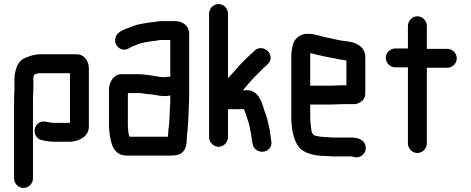

<svg xmlns="http://www.w3.org/2000/svg" viewBox="-20 -722 2341 955"><path d="M144 166V-226C144 -239 146 -273 146 -286V-339L150 -351C159 -354 166 -358 179 -358H328V-111H244C240 -112 235 -112 228 -113C207 -116 191 -123 172 -110C138 -87 150 -31 189 -25C206 -20 231 -17 252 -17H330C378 -20 422 -45 422 -93V-382C422 -418 399 -452 362 -452H176C158 -451 140 -447 126 -442L110 -436C85 -428 67 -406 60 -379C57 -366 52 -353 52 -337V-285C52 -272 50 -238 50 -226V166C50 191 72 213 97 213C122 213 144 191 144 166Z M617 -86C616 -91 616 -96 616 -101V-259H673C677 -259 681 -259 686 -258L705 -255C712 -254 719 -254 728 -253C752 -251 772 -244 797 -244C808 -244 818 -245 827 -247C827 -230 827 -214 826 -198C823 -156 824 -114 818 -78L816 -52C816 -49 816 -45 815 -42H624C619 -55 617 -71 617 -86ZM798 -338C772 -338 742 -346 717 -349L697 -351C689 -352 681 -353 672 -353H586C573 -353 562 -350 552 -342C533 -327 522 -304 522 -273V-101C522 -94 522 -86 523 -79C529 -13 541 52 612 52H822C829 52 836 52 841 51C889 51 909 20 909 -27C909 -32 909 -37 910 -44C913 -78 916 -102 917 -139C918 -174 921 -216 921 -252V-556C921 -593 888 -617 852 -617H782C769 -617 754 -613 742 -612L722 -610C692 -605 663 -601 639 -591C607 -577 563 -570 554 -533C547 -505 566 -481 588 -476C608 -471 622 -483 636 -490C653 -495 670 -506 689 -509C705 -513 718 -515 735 -517L753 -519C762 -520 772 -523 782 -523H827V-340C815 -342 809 -338 798 -338Z M1020 -655V-39C1020 -14 1042 8 1067 8C1092 8 1114 -14 1114 -39V-179H1193C1204 -157 1209 -132 1218 -108L1222 -90C1223 -81 1225 -73 1227 -64C1231 -46 1232 -22 1237 -5C1243 34 1298 47 1322 14C1335 -4 1329 -20 1326 -43C1323 -75 1315 -105 1308 -135C1303 -152 1298 -162 1293 -178C1282 -220 1261 -273 1211 -273H1188C1207 -296 1225 -316 1244 -337L1291 -384C1305 -398 1324 -408 1326 -432C1329 -470 1282 -499 1248 -472C1236 -461 1223 -447 1210 -436L1176 -402C1155 -379 1137 -357 1115 -334C1115 -333 1115 -333 1114 -332V-655C1114 -680 1092 -702 1067 -702C1042 -702 1020 -680 1020 -655Z M1624 -296H1530C1528 -296 1526 -296 1523 -295V-449C1523 -451 1523 -454 1524 -458C1536 -454 1547 -453 1560 -449C1597 -439 1634 -435 1671 -426L1688 -424L1703 -421V-298H1686C1673 -298 1639 -296 1624 -296ZM1686 -204H1740C1751 -203 1764 -208 1777 -217C1790 -226 1797 -240 1797 -257V-441C1795 -491 1751 -512 1702 -517L1685 -519C1680 -520 1674 -521 1669 -522C1649 -525 1627 -532 1606 -535C1575 -541 1546 -554 1511 -554C1474 -554 1447 -532 1438 -504C1434 -491 1429 -465 1429 -449V-142C1429 -78 1440 -27 1466 9C1493 42 1546 54 1605 54C1615 54 1625 56 1636 56H1728C1733 56 1736 58 1740 59C1781 70 1814 26 1793 -10C1782 -29 1757 -38 1728 -38H1628C1621 -39 1613 -40 1605 -40C1601 -40 1596 -40 1590 -41C1573 -41 1560 -45 1545 -48C1537 -51 1529 -63 1529 -74C1526 -95 1523 -118 1523 -143V-202H1624C1639 -202 1672 -204 1686 -204Z M2009 -594V-481H1946C1921 -481 1899 -460 1899 -434C1899 -408 1921 -387 1946 -387H2009V-8C2009 17 2031 39 2056 39C2081 39 2103 17 2103 -8V-385H2205C2230 -385 2252 -406 2252 -432C2252 -458 2230 -479 2205 -479H2103V-594C2103 -619 2081 -641 2056 -641C2031 -641 2009 -619 2009 -594Z"/></svg>

Font: Electronic
Style: ExBlk
Weight: 900
Version: Version 1.011